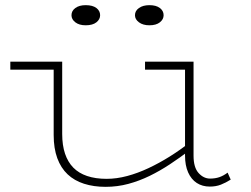

<svg xmlns="http://www.w3.org/2000/svg" viewBox="-20 -710 973 744"><path d="M389 14Q343 14 305.5 2Q268 -10 242 -34.5Q216 -59 202 -97Q188 -135 188 -187V-471H221V-191Q221 -147 232 -114.5Q243 -82 264 -60.5Q285 -39 317.5 -28Q350 -17 393 -17Q432 -17 473 -28Q514 -39 555.5 -58.5Q597 -78 637 -103Q677 -128 714 -157V-127Q677 -99 638.5 -73.5Q600 -48 560 -28.5Q520 -9 477.5 2.5Q435 14 389 14ZM20 -440V-471H204V-440ZM793 13Q764 13 742.5 -1Q721 -15 709 -42Q697 -69 697 -107V-471H730V-107Q730 -61 749.5 -39.5Q769 -18 794 -18Q814 -18 830 -23.5Q846 -29 862 -41L874 -14Q855 -2 836 5.5Q817 13 793 13ZM542 -440V-471H720V-440ZM559 -612Q534 -612 518.5 -623.5Q503 -635 503 -651Q503 -668 518.5 -679Q534 -690 559 -690Q585 -690 599.5 -679Q614 -668 614 -651Q614 -635 599.5 -623.5Q585 -612 559 -612ZM312 -612Q287 -612 272 -623.5Q257 -635 257 -651Q257 -668 272 -679Q287 -690 312 -690Q339 -690 353.5 -679Q368 -668 368 -651Q368 -635 353.5 -623.5Q339 -612 312 -612Z"/></svg>

Font: BioRhyme SemiExpanded ExtraLight
Style: Regular
Weight: 250
Width: 6
Designer: Aoife Mooney
Foundry: Aoife Mooney Type
Version: Version 1.600;gftools[0.9.33]